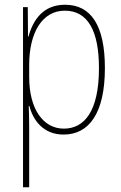

<svg xmlns="http://www.w3.org/2000/svg" viewBox="-20 -557 511 809"><path d="M254 -537C161 -537 119 -472 100 -403H98L97 -527H77V232H103V-21C103 -56 102 -88 101 -110H104C119 -51 162 10 248 10C355 10 422 -80 422 -270C422 -449 364 -537 254 -537ZM253 -512C350 -512 397 -427 397 -270C397 -86 334 -15 249 -15C163 -15 103 -96 103 -232V-284C103 -418 157 -512 253 -512Z"/></svg>

Font: Noto Sans Arabic UI Cn Th
Style: Regular
Weight: 100
Width: 3
Designer: Monotype Design Team, Nadine Chahine and Nizar Qandah
Foundry: Monotype Imaging Inc.
Version: Version 2.010